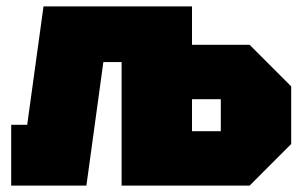

<svg xmlns="http://www.w3.org/2000/svg" viewBox="-20 -580 950 600"><path d="M15 0V-190H65L116 -560H580V-440H760L890 -310V-130L760 0H360V-386H303L250 0ZM580 -170H670V-270H580Z"/></svg>

Font: Tektur Black
Style: Regular
Weight: 900
Designer: Adam Jagosz
Foundry: Adam Jagosz
Version: Version 1.005;gftools[0.9.30]